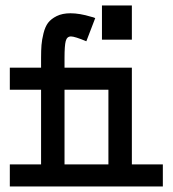

<svg xmlns="http://www.w3.org/2000/svg" viewBox="-20 -676 626 696"><path d="M458 -430.7V-80.1H570.3V0H15.6V-80.1H128.9V-350.6H15.6V-430.7H128.9V-466.8Q128.9 -494.1 130.4 -512.7Q131.8 -531.2 137.7 -555.2Q143.6 -579.1 154.3 -593.3Q165 -607.4 185.5 -617.7Q206.1 -627.9 235.4 -627.9Q268.6 -627.9 310.5 -615.2Q311.5 -615.2 317.9 -613.3Q324.2 -611.3 325.2 -610.4L293 -526.4Q251 -543.9 237.3 -543.9Q222.7 -543.9 218.3 -527.3Q213.9 -510.7 213.9 -466.8V-430.7ZM373 -80.1V-350.6H213.9V-80.1ZM349.6 -532.2V-656.2H458V-532.2Z"/></svg>

Font: Thabit-Bold
Style: Bold
Weight: 700
Designer: Regenerated by Nadim Shaikli
Foundry: MAK Alagha
Version: 0.01